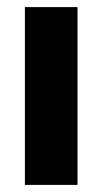

<svg xmlns="http://www.w3.org/2000/svg" viewBox="-20 -520 288 540"><path d="M198 0H50V-500H198Z"/></svg>

Font: Fivo Sans Modern
Style: Regular
Weight: 700
Designer: Alexander Slobzheninov
Foundry: Alexander Slobzheninov
Version: 1.0